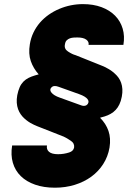

<svg xmlns="http://www.w3.org/2000/svg" viewBox="-20 -757 661 924"><path d="M38.4 -56.8H206Q202.8 -37.6 216.1 -26.3Q229.4 -14.9 259.6 -14.9Q287.3 -14.9 313.2 -23.4Q333.1 -29.8 336.6 -46.9Q338.1 -56.5 334.2 -64.8Q330.3 -73.2 320.7 -79.5Q310.7 -86.3 302.4 -91.3Q294 -96.2 286.9 -99.4L160.5 -149.1Q153.1 -152 144.2 -156.1Q135.3 -160.2 125.7 -165.8Q116.1 -171.5 106.4 -179.2Q96.6 -186.8 87.7 -196.7Q79.2 -206.3 72.6 -218.8Q66.1 -231.2 62.9 -246.4Q59.7 -261.7 60.7 -280Q61.8 -298.3 68.2 -319.6Q74.2 -339.5 83.1 -352.5Q92 -365.4 104.2 -374.1Q116.5 -382.8 131.9 -388.5Q147.4 -394.2 166.2 -399.1Q140.3 -427.9 128.2 -463.1Q116.1 -498.2 123.6 -544Q128.6 -574.6 141.2 -600.7Q153.8 -626.8 172.4 -648.3Q191.1 -669.7 214.7 -686.3Q238.3 -702.8 265.1 -714.1Q291.9 -725.5 320.8 -731.4Q349.8 -737.2 379.3 -737.2Q429.3 -737.2 468.8 -722.5Q508.2 -707.7 533.9 -681.5Q559.7 -655.2 570.3 -619.3Q581 -583.5 573.9 -541.2H406.2Q409.1 -556.1 395.1 -566.4Q381 -576.7 352.3 -576.7Q344.8 -576.7 335 -576.2Q325.3 -575.6 316.6 -572.6Q307.9 -569.6 301.1 -563Q294.4 -556.5 292.6 -544Q287.6 -522 307.2 -509.2Q328.1 -495.4 343.8 -491.5L471.6 -440.3Q485.1 -435.4 504.6 -423.8Q524.1 -412.3 542.3 -393.1Q551.1 -383.5 557.5 -371.3Q563.9 -359 566.9 -343.9Q570 -328.8 568.7 -310.7Q567.5 -292.6 561.1 -271.3Q555.4 -253.6 546.5 -240.4Q537.6 -227.3 525.6 -217.9Q513.5 -208.5 498.6 -202.2Q483.7 -196 465.9 -191.8L461.6 -190.3Q490.1 -161.6 502.1 -126.6Q514.2 -91.6 507.1 -46.9Q499.6 -3.2 476.7 32.5Q453.8 68.2 419.2 93.4Q384.6 118.6 339.8 132.5Q295.1 146.3 244.3 146.3Q190.7 146.3 149 131.7Q107.2 117.2 80.1 90.6Q52.9 63.9 41.9 26.5Q30.9 -11 38.4 -56.8ZM268.5 -286.9 370.7 -250Q373.9 -248.9 377.1 -248.2Q380.3 -247.5 383.5 -247.5Q397 -247.5 403.4 -258.5Q406.2 -263.5 405.9 -269Q405.5 -274.5 400.9 -280.4Q396.3 -286.2 386.5 -292.3Q376.8 -298.3 360.8 -304L261.4 -339.5Q256.4 -341.3 252.1 -342.2Q247.9 -343 244 -343Q236.9 -343 232.4 -340.2Q228 -337.4 224.4 -332.4Q221.6 -328.1 222.3 -322.6Q223 -317.1 228 -310.9Q233 -304.7 242.9 -298.5Q252.8 -292.3 268.5 -286.9Z"/></svg>

Font: Inter P Black
Style: Italic
Weight: 900
Italic angle: -9.40001°
Designer: Rasmus Andersson
Foundry: rsms
Version: Version 3.018;git-588b23468